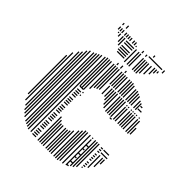

<svg xmlns="http://www.w3.org/2000/svg" viewBox="-252 -1086 1237 1237"><g transform="rotate(45 366.5 -468.0)"><path d="M52 -168H44V-440H52ZM68 -128H60V-440H68ZM92 -104H84V-440H92ZM108 -80H100V-440H108ZM124 -64H116V-440H124ZM140 -48H132V-440H140ZM164 -32H156V-440H164ZM180 -24H172V-440H180ZM196 -16H188V-440H196ZM212 -8H204V-440H212ZM236 -8H228V-440H236ZM280 -4H248V-12H280ZM280 -20H248V-28H280ZM280 -36H248V-44H280ZM280 -52H248V-60H280ZM280 -76H248V-84H280ZM280 -92H248V-100H280ZM280 -108H248V-116H280ZM280 -124H248V-132H280ZM280 -148H248V-156H280ZM280 -164H248V-172H280ZM280 -180H248V-188H280ZM280 -196H248V-204H280ZM280 -220H248V-228H280ZM280 -236H248V-244H280ZM280 -252H248V-260H280ZM280 -268H248V-276H280ZM280 -292H248V-300H280ZM280 -308H248V-316H280ZM280 -324H248V-332H280ZM280 -340H248V-348H280ZM280 -364H248V-372H280ZM280 -380H248V-388H280ZM280 -396H248V-404H280ZM280 -412H248V-420H280ZM280 -436H248V-444H280ZM308 0H300V-216H308ZM324 0H316V-200H324ZM340 0H332V-184H340ZM356 0H348V-184H356ZM380 0H372V-184H380ZM396 0H388V-184H396ZM412 0H404V-192H412ZM428 0H420V-208H428ZM452 0H444V-232H452ZM468 0H460V-248H468ZM484 0H476V-264H484ZM500 -8H492V-264H500ZM524 -8H516V-264H524ZM296 -396H288V-404H296ZM296 -420H288V-428H296ZM548 -16H540V-248H548ZM560 -20H544V-28H560ZM568 -52H544V-60H568ZM560 -92H544V-100H560ZM568 -124H544V-132H568ZM560 -164H544V-172H560ZM568 -196H544V-204H568ZM548 -256H540V-264H548ZM544 -428H528V-436H544ZM572 -32H564V-264H572ZM588 -40H580V-264H588ZM604 -56H596V-264H604ZM632 -76H624V-84H632ZM640 -92H624V-100H640ZM640 -108H624V-116H640ZM640 -124H624V-132H640ZM640 -148H624V-156H640ZM640 -164H624V-172H640ZM640 -180H624V-188H640ZM640 -196H624V-204H640ZM640 -220H624V-228H640ZM640 -236H624V-244H640ZM640 -252H624V-260H640ZM660 -104H652V-216H660ZM684 -136H676V-216H684ZM700 -176H692V-216H700ZM704 -228H648V-236H704ZM696 -252H648V-260H696ZM52 -440H44V-520H52ZM68 -440H60V-560H68ZM92 -440H84V-584H92ZM108 -440H100V-584H108ZM124 -440H116V-584H124ZM140 -440H132V-584H140ZM164 -440H156V-584H164ZM180 -440H172V-584H180ZM196 -440H188V-584H196ZM212 -440H204V-584H212ZM236 -440H228V-584H236ZM252 -440H244V-584H252ZM268 -440H260V-584H268ZM284 -440H276V-584H284ZM308 -472H300V-584H308ZM324 -496H316V-584H324ZM340 -504H332V-584H340ZM356 -512H348V-584H356ZM388 -504H380V-576H388ZM412 -504H404V-576H412ZM428 -488H420V-576H428ZM444 -464H436V-576H444ZM460 -448H452V-576H460ZM484 -440H476V-576H484ZM500 -440H492V-576H500ZM516 -440H508V-576H516ZM532 -440H524V-576H532ZM556 -440H548V-552H556ZM572 -440H564V-552H572ZM596 -440H588V-552H596ZM612 -440H604V-552H612ZM628 -440H620V-552H628ZM644 -440H636V-552H644ZM668 -440H660V-552H668ZM684 -440H676V-552H684ZM700 -448H692V-504H700ZM556 -560H548V-568H556ZM572 -560H564V-568H572ZM596 -560H588V-568H596ZM612 -560H604V-568H612ZM628 -560H620V-568H628ZM644 -560H636V-568H644ZM668 -560H660V-568H668ZM92 -584H84V-592H92ZM108 -584H100V-608H108ZM124 -584H116V-632H124ZM140 -584H132V-648H140ZM164 -584H156V-656H164ZM180 -584H172V-664H180ZM196 -584H188V-672H196ZM212 -584H204V-680H212ZM236 -584H228V-688H236ZM252 -584H244V-696H252ZM268 -584H260V-696H268ZM284 -584H276V-696H284ZM308 -584H300V-696H308ZM324 -584H316V-696H324ZM340 -584H332V-696H340ZM356 -584H348V-696H356ZM380 -584H372V-696H380ZM396 -584H388V-696H396ZM412 -584H404V-696H412ZM428 -584H420V-696H428ZM452 -584H444V-696H452ZM468 -584H460V-696H468ZM484 -584H476V-696H484ZM500 -584H492V-688H500ZM524 -584H516V-680H524ZM540 -584H532V-680H540ZM556 -584H548V-672H556ZM572 -584H564V-664H572ZM596 -584H588V-648H596ZM612 -584H604V-640H612ZM648 -596H616V-604H648ZM632 -620H616V-628H632ZM324 -704H316V-720H324ZM356 -704H348V-728H356ZM396 -704H388V-720H396ZM184 -856H176V-864H184ZM200 -840H192V-864H200ZM224 -816H216V-864H224ZM240 -800H232V-864H240ZM324 -764H260V-772H324ZM324 -780H252V-788H324ZM324 -796H252V-804H324ZM324 -812H252V-820H324ZM324 -836H252V-844H324ZM324 -852H252V-860H324ZM344 -752H336V-864H344ZM368 -752H360V-864H368ZM384 -752H376V-864H384ZM416 -752H408V-848H416ZM432 -752H424V-848H432ZM448 -752H440V-848H448ZM464 -768H456V-848H464ZM488 -784H480V-848H488ZM416 -848H408V-856H416ZM432 -848H424V-856H432ZM448 -848H440V-856H448ZM464 -848H456V-856H464ZM488 -848H480V-856H488ZM512 -808H504V-824H512ZM512 -824H504V-864H512ZM528 -832H520V-864H528ZM544 -848H536V-864H544ZM168 -872H160V-896H168ZM184 -872H176V-896H184ZM200 -872H192V-896H200ZM224 -872H216V-896H224ZM240 -872H232V-896H240ZM256 -872H248V-896H256ZM272 -872H264V-896H272ZM296 -872H288V-896H296ZM312 -872H304V-896H312ZM328 -872H320V-880H328ZM384 -872H376V-890H384ZM416 -872H408V-888H416ZM548 -884H428V-892H548ZM568 -872H560V-888H568ZM568 -888H560V-896H568ZM456 -904H448V-920H456ZM168 -912H160V-928H168ZM200 -912H192V-936H200Z"/></g></svg>

Font: Rubik Lines
Style: Regular
Weight: 400
Designer: Hubert and Fischer, NaN
Foundry: Hubert and Fischer, NaN
Version: Version 2.201